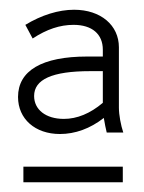

<svg xmlns="http://www.w3.org/2000/svg" viewBox="-20 -725 296 394"><path d="M103 -450C134 -450 165 -461 193 -483C195 -471 197 -461 199 -453H233C228 -468 224 -489 224 -504V-628C224 -673 187 -705 132 -705C100 -705 65 -694 32 -674L47 -646C76 -665 103 -674 131 -674C169 -674 191 -655 191 -623V-609H159C66 -609 17 -580 17 -526C17 -481 52 -450 103 -450ZM111 -481C74 -481 50 -500 50 -528C50 -562 87 -579 165 -579H191V-514C165 -492 138 -481 111 -481ZM28 -351H232V-383H28Z"/></svg>

Font: Fixel Display ExtraLight
Style: Regular
Weight: 200
Designer: AlfaBravo + MacPaw
Foundry: Kyrylo Tkachov, Marchela Mozhyna, Serhii Makarenko, Maria Weinstein, Zakhar Kryvoshyya
Version: Version 1.211